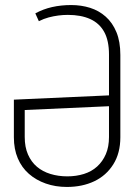

<svg xmlns="http://www.w3.org/2000/svg" viewBox="-20 -729 530 761"><path d="M262 -709Q222 -709 186.5 -701Q151 -693 120 -676L134 -645Q154 -655 173 -660Q192 -665 211 -667.5Q230 -670 249 -670Q301 -670 337.5 -653.5Q374 -637 393 -602.5Q412 -568 412 -513V-351L35 -334V-185Q35 -138 50.5 -101.5Q66 -65 94.5 -40Q123 -15 161.5 -1.5Q200 12 245 12Q306 12 353.5 -10.5Q401 -33 429 -77.5Q457 -122 457 -185V-511Q457 -564 441.5 -601.5Q426 -639 399 -663Q372 -687 337 -698Q302 -709 262 -709ZM247 -30Q211 -30 180 -39.5Q149 -49 126.5 -68Q104 -87 91 -116.5Q78 -146 78 -186V-293L412 -308V-186Q412 -147 399.5 -118Q387 -89 365 -69Q343 -49 312.5 -39.5Q282 -30 247 -30Z"/></svg>

Font: Advent Pro Light
Style: Regular
Weight: 300
Version: Version 3.000